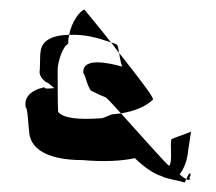

<svg xmlns="http://www.w3.org/2000/svg" viewBox="-20 -480 454 403"><path d="M34 -254C38 -258 40 -206 41 -207C41 -168 79 -144 153 -144C198 -140 235 -142 263 -148C284 -128 303 -115 320 -110C326 -105 362 -100 366 -97C368 -96 369 -100 371 -104C367 -106 363 -109 357 -114C367 -127 373 -144 375 -164L381 -204C381 -203 344 -190 340 -188C336 -180 343 -140 335 -132C332 -132 273 -199 234 -242C228 -241 222 -241 215 -240L195 -232C144 -228 113 -232 102 -245C101 -255 101 -325 101 -333C101 -349 111 -382 123 -388C123 -394 124 -401 125 -407C86 -406 66 -393 65 -369C64 -372 64 -326 63 -330C63 -322 67 -315 77 -307C77 -310 89 -299 94 -295C88 -295 73 -292 73 -297C43 -290 30 -275 34 -254ZM371 -104C374 -102 377 -102 379 -104C375 -108 383 -112 379 -116C377 -118 374 -110 371 -104ZM155 -326C159 -325 165 -288 175 -288C184 -283 193 -279 201 -276C203 -276 216 -262 234 -242C264 -247 287 -257 301 -271C304 -275 267 -322 230 -369C232 -356 235 -341 237 -340C209 -348 151 -361 155 -326ZM213 -391C219 -384 224 -376 230 -369C229 -377 227 -384 226 -386C222 -388 217 -390 213 -391ZM125 -407C160 -408 183 -401 213 -391C183 -429 157 -460 157 -460C148 -457 131 -436 125 -407Z"/></svg>

Font: Arrow
Style: Regular
Weight: 400
Version: Version 0.23